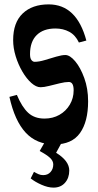

<svg xmlns="http://www.w3.org/2000/svg" viewBox="-20 -667 447 876"><path d="M228 -8Q147 -8 97 -62Q47 -116 23 -225L57 -234Q80 -179 108.5 -152.5Q137 -126 183 -126Q221 -126 251 -143Q281 -160 298.5 -189.5Q316 -219 316 -255Q316 -293 294 -293Q277 -293 252.5 -287Q228 -281 204 -275Q180 -269 165 -269Q145 -269 123 -288.5Q101 -308 82 -340.5Q63 -373 51.5 -410.5Q40 -448 40 -484Q40 -564 83.5 -605.5Q127 -647 202 -647Q330 -647 374 -482L340 -473Q324 -507 296 -522Q268 -537 233 -537Q178 -537 147.5 -507Q117 -477 117 -420Q117 -401 123.5 -393Q130 -385 138 -385Q158 -385 184.5 -393Q211 -401 236.5 -408.5Q262 -416 278 -416Q299 -416 323 -387.5Q347 -359 364.5 -311Q382 -263 382 -205Q382 -112 345 -60Q308 -8 228 -8ZM224 189Q199 189 169.5 176Q140 163 120 147L135 117Q147 124 156.5 128Q166 132 177 132Q198 132 210.5 118Q223 104 223 83Q223 67 208 53Q193 39 161 22L200 -46L259 -12L236 30Q296 67 296 111Q296 145 276.5 167Q257 189 224 189Z"/></svg>

Font: Jaini Purva
Style: Regular
Weight: 400
Designer: Maithili Shingre, Girish Dalvi (Devanagari), Taresh Vohra (Latin)
Foundry: Ek Type
Version: Version 2.000; ttfautohint (v1.8.4.7-5d5b)